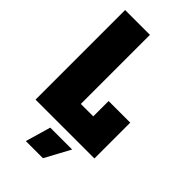

<svg xmlns="http://www.w3.org/2000/svg" viewBox="-270 -781 1061 1061"><g transform="rotate(45 260.5 -250.0)"><path d="M38 0V-700H232V-160H329V-280H498V0ZM162 200 205 52H376L296 200Z"/></g></svg>

Font: Tektur SemiCondensed ExtraBold
Style: Regular
Weight: 800
Width: 4
Designer: Adam Jagosz
Foundry: Adam Jagosz
Version: Version 1.005;gftools[0.9.30]